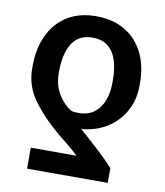

<svg xmlns="http://www.w3.org/2000/svg" viewBox="-83 -621 748 872"><g transform="rotate(10 291.5 -185.0)"><path d="M473.1 183.6H101.1V86.9H311.5Q304.7 79.6 289.6 66.4Q274.4 53.2 255.4 37.6Q236.3 22 218.8 8.3Q142.6 -55.2 93.8 -121.3Q44.9 -187.5 44.9 -268.6V-278.3Q44.9 -359.9 73.7 -421.6Q102.5 -483.4 157.7 -518.1Q212.9 -552.7 291 -552.7Q369.6 -552.7 425 -519Q480.5 -485.4 509.8 -425.5Q539.1 -365.7 538.6 -286.6V-276.9Q539.1 -214.8 512.7 -163.8Q486.3 -112.8 439.2 -80.1Q392.1 -47.4 329.1 -38.1Q323.7 -37.6 320.3 -37.4Q316.9 -37.1 311.5 -37.1Q330.6 -20 352.5 -0.5Q374.5 19 396.5 39.3Q418.5 59.6 438.2 79.1Q458 98.6 473.1 115.7ZM415 -268.6V-278.3Q415.5 -327.6 403.8 -367.4Q392.1 -407.2 364.7 -430.7Q337.4 -454.1 291 -454.1Q246.6 -454.1 219.5 -431.2Q192.4 -408.2 179.9 -368.4Q167.5 -328.6 167.5 -278.3V-268.6Q167.5 -212.4 192.9 -171.9Q218.3 -131.3 251 -110.8Q259.3 -107.9 267.6 -106.9Q275.9 -106 286.1 -106Q332 -106 360.4 -128.4Q388.7 -150.9 402.1 -188Q415.5 -225.1 415 -268.6Z"/></g></svg>

Font: Inter Cardless Tabular Medium
Style: Regular
Weight: 500
Designer: Rasmus Andersson
Foundry: rsms
Version: Version 4.000;git-4fc901f